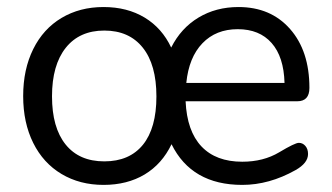

<svg xmlns="http://www.w3.org/2000/svg" viewBox="-20 -519 944 546"><path d="M386.5 -107.4Q424.8 -154.8 424.8 -244.9Q424.8 -335 386 -383.5Q347.2 -432.1 276.6 -432.1Q206.1 -432.1 167 -383.1Q127.9 -334 127.9 -245.1Q127.9 -156.2 166.5 -108.2Q205.1 -60.1 276.6 -60.1Q348.1 -60.1 386.5 -107.4ZM509.8 -283.2H789.1Q787.1 -357.4 752.4 -396.7Q717.8 -436 656 -436Q594.2 -436 555.7 -396Q517.1 -356 509.8 -283.2ZM859.9 -269Q859.9 -231 825.2 -231H507.8Q511.7 -146 553 -102.5Q594.2 -59.1 668.9 -59.1Q729 -59.1 773.9 -85.9Q818.8 -112.8 829.8 -112.8Q840.8 -112.8 848.4 -104Q856 -95.2 856 -81.1Q856 -55.2 820.3 -35.2Q745.6 6.8 668.9 6.8Q524.9 6.8 467.8 -108.9Q440.9 -52.7 391.4 -22.9Q341.8 6.8 274.4 6.8Q207 6.8 155 -24.2Q103 -55.2 74.5 -112.5Q45.9 -169.9 45.9 -245.8Q45.9 -321.8 74.5 -379.4Q103 -437 155 -468Q207 -499 274.4 -499Q341.8 -499 391.4 -469Q440.9 -439 466.8 -383.8Q494.6 -439 544.4 -469Q594.2 -499 658.2 -499Q750 -499 804.9 -436.5Q859.9 -374 859.9 -269Z"/></svg>

Font: Nunito-Regular
Style: Regular
Weight: 400
Designer: Vernon Adams
Foundry: newtypography
Version: Version 3.000